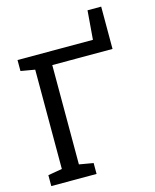

<svg xmlns="http://www.w3.org/2000/svg" viewBox="-128 -960 844 1046"><g transform="rotate(-15 294.5 -437.0)"><path d="M29.3 0V-61.5L108.9 -75.2V-635.3L29.3 -648.9V-710.9H454.6L467.8 -874H544.9V-635.3H205.1V-75.2L284.7 -61.5V0Z"/></g></svg>

Font: Roboto Slab
Style: Regular
Weight: 400
Designer: Google
Version: Version 2.000; ttfautohint (v1.8.1.43-b0c9)